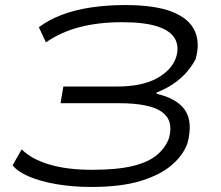

<svg xmlns="http://www.w3.org/2000/svg" viewBox="-20 -733 875 761"><path d="M341 8Q268 8 204 -3Q140 -14 94.5 -33.5Q49 -53 30 -78L66 -141Q105 -102 175.5 -81Q246 -60 344 -60Q446 -60 508 -75.5Q570 -91 603.5 -120Q637 -149 650 -186Q669 -256 621 -290Q573 -324 449 -324H220L231 -390H443Q542 -390 601.5 -422.5Q661 -455 678 -506Q691 -548 673.5 -579.5Q656 -611 604.5 -628Q553 -645 463 -645Q372 -645 297.5 -626Q223 -607 162 -565L134 -625Q172 -654 224.5 -674Q277 -694 341 -703.5Q405 -713 475 -713Q594 -713 661.5 -686.5Q729 -660 751.5 -611.5Q774 -563 755 -498Q745 -478 724.5 -452.5Q704 -427 672.5 -404.5Q641 -382 600 -366L602 -361Q683 -342 714 -295.5Q745 -249 723 -165Q706 -118 661 -79Q616 -40 538 -16Q460 8 341 8Z"/></svg>

Font: Nunito Sans 7pt Expanded Light
Style: Italic
Weight: 300
Width: 7
Italic angle: -9°
Designer: Vernon Adams
Foundry: Vernon Adams
Version: Version 3.101;gftools[0.9.27]